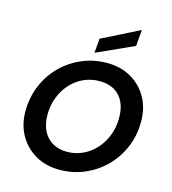

<svg xmlns="http://www.w3.org/2000/svg" viewBox="-138 -1079 1075 1203"><g transform="rotate(15 400.0 -478.0)"><path d="M359 12Q269 12 201 -28Q133 -68 95 -137.5Q57 -207 59 -297Q61 -384 93.5 -459.5Q126 -535 183 -591.5Q240 -648 315.5 -680Q391 -712 477 -712Q567 -712 635 -672Q703 -632 740.5 -562.5Q778 -493 776 -404Q775 -317 742 -241Q709 -165 652 -108.5Q595 -52 520 -20Q445 12 359 12ZM375 -109Q429 -109 476 -130.5Q523 -152 559 -191Q595 -230 615.5 -282Q636 -334 637 -394Q638 -454 618 -498Q598 -542 558 -566Q518 -590 460 -590Q406 -590 359 -569Q312 -548 276 -509Q240 -470 219.5 -418.5Q199 -367 198 -307Q197 -247 218 -202.5Q239 -158 279 -133.5Q319 -109 375 -109ZM382 -753 390 -846 632 -968 623 -862Z"/></g></svg>

Font: DM Sans 20pt
Style: Bold Italic
Weight: 700
Italic angle: -10°
Version: Version 4.004;gftools[0.9.30]